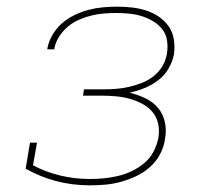

<svg xmlns="http://www.w3.org/2000/svg" viewBox="-20 -548 640 576"><path d="M249 8Q196 8 147.5 -5Q99 -18 57 -42L70 -120H91L79 -52Q117 -32 160.5 -21.5Q204 -11 250 -11Q270 -11 291 -13Q312 -15 333.5 -20Q355 -25 375 -34.5Q395 -44 412.5 -58.5Q430 -73 440.5 -93Q451 -113 455 -134Q459 -156 454.5 -176.5Q450 -197 437.5 -212Q425 -227 407 -236.5Q389 -246 369.5 -251.5Q350 -257 329 -259Q308 -261 287 -261H229L232 -280H290Q309 -280 328.5 -281.5Q348 -283 367.5 -287.5Q387 -292 406 -299.5Q425 -307 441.5 -320Q458 -333 468 -351Q478 -369 481 -388Q484 -408 481 -427Q478 -446 466.5 -460.5Q455 -475 439 -484.5Q423 -494 405.5 -499.5Q388 -505 368.5 -507Q349 -509 330 -509Q311 -509 292 -507.5Q273 -506 254.5 -501.5Q236 -497 217.5 -489Q199 -481 183.5 -468Q168 -455 157 -437.5Q146 -420 143 -402V-400H122V-402Q126 -424 137.5 -443.5Q149 -463 166 -478Q183 -493 204 -503Q225 -513 246 -518.5Q267 -524 288.5 -526Q310 -528 331 -528Q354 -528 376 -525.5Q398 -523 418.5 -516.5Q439 -510 456.5 -498Q474 -486 486 -469Q498 -452 501.5 -430Q505 -408 502 -386Q498 -364 486 -343Q474 -322 455 -307.5Q436 -293 414 -284Q392 -275 369 -270Q393 -264 415.5 -253.5Q438 -243 453.5 -225Q469 -207 474.5 -182Q480 -157 475 -131Q472 -108 460.5 -86Q449 -64 430 -47Q411 -30 388.5 -19.5Q366 -9 342.5 -2.5Q319 4 295.5 6Q272 8 249 8Z"/></svg>

Font: Iosevka HT Thin Extended
Style: Italic
Weight: 100
Width: 7
Italic angle: -9°
Monospace: yes
Designer: Belleve Invis
Foundry: Belleve Invis
Version: Version 32.3.0; ttfautohint (v1.8.4)